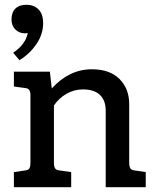

<svg xmlns="http://www.w3.org/2000/svg" viewBox="-20 -781 664 801"><path d="M96 -643 84 -642Q60 -642 44 -658Q28 -674 28 -700Q28 -729 44 -745Q60 -761 90 -761Q122 -761 141 -741.5Q160 -722 160 -684Q160 -638 131.5 -596.5Q103 -555 61 -530L35 -561Q86 -595 96 -643ZM588 -63V0H421V-319Q421 -362 397 -385Q373 -408 326 -408Q289 -408 257 -389.5Q225 -371 205 -341V-103Q205 -86 210 -78.5Q215 -71 228 -70L277 -63V0H38V-63L85 -70Q98 -71 102.5 -78.5Q107 -86 107 -103V-384Q107 -399 101.5 -406Q96 -413 83 -414L38 -420V-482H188L196 -412Q269 -492 363 -492Q438 -492 478.5 -451.5Q519 -411 519 -347V-103Q519 -86 524 -78.5Q529 -71 542 -70Z"/></svg>

Font: Enriqueta Medium
Style: Regular
Weight: 500
Designer: Viviana Monsalve, Gustavo Ibarra
Foundry: 72Puntos
Version: Version 2.000